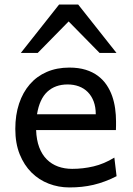

<svg xmlns="http://www.w3.org/2000/svg" viewBox="-20 -801 575 833"><path d="M136.7 -236.8Q138.2 -193.8 150.1 -162.1Q162.1 -130.4 182.9 -109.6Q203.6 -88.9 231.7 -78.6Q259.8 -68.4 293 -68.4Q340.3 -68.4 385.7 -79.1Q431.2 -89.8 476.1 -117.2L485.8 -36.6Q460 -23.4 435.1 -14.2Q410.2 -4.9 385.3 1Q360.4 6.8 334.7 9.5Q309.1 12.2 280.8 12.2Q233.9 12.2 191.4 -4.2Q148.9 -20.5 116.7 -52.5Q84.5 -84.5 65.4 -131.8Q46.4 -179.2 46.4 -241.7Q46.4 -302.2 62.7 -351.3Q79.1 -400.4 109.4 -435.3Q139.6 -470.2 183.1 -489Q226.6 -507.8 280.8 -507.8Q320.8 -507.8 351.6 -498.3Q382.3 -488.8 404.8 -471.9Q427.2 -455.1 442.4 -432.6Q457.5 -410.2 466.6 -384.3Q475.6 -358.4 479.5 -330.3Q483.4 -302.2 483.4 -274.9V-255.9Q483.4 -243.7 482.9 -236.8ZM273.4 -434.6Q219.7 -434.6 185.5 -403.1Q151.4 -371.6 140.6 -305.2H395.5Q395.5 -336.4 386.5 -360.6Q377.4 -384.8 361.1 -401.4Q344.7 -418 322.3 -426.3Q299.8 -434.6 273.4 -434.6ZM70.3 -571.3 236.3 -781.2H319.3L485.4 -571.3H412.1L277.8 -708L143.6 -571.3Z"/></svg>

Font: Andika New Basic
Style: Regular
Weight: 400
Designer: Victor Gaultney, Annie Olsen, Julie Remington, Don Collingsworth, Eric Hays
Foundry: SIL International
Version: Version 5.500; ttfautohint (v1.8.3)